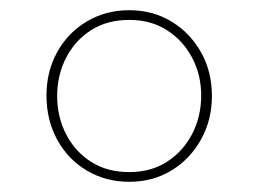

<svg xmlns="http://www.w3.org/2000/svg" viewBox="-20 -730 506 376"><path d="M233 -374Q187 -374 150 -396Q113 -418 92 -456.5Q71 -495 71 -543Q71 -590 92 -628Q113 -666 150 -688Q187 -710 233 -710Q279 -710 315.5 -688Q352 -666 373.5 -628Q395 -590 395 -542Q395 -495 373.5 -456.5Q352 -418 315.5 -396Q279 -374 233 -374ZM233 -393Q276 -393 307.5 -413.5Q339 -434 356.5 -468Q374 -502 374 -543Q374 -583 356.5 -616.5Q339 -650 307.5 -670.5Q276 -691 233 -691Q190 -691 158.5 -671Q127 -651 109.5 -617Q92 -583 92 -542Q92 -501 109.5 -467Q127 -433 158.5 -413Q190 -393 233 -393Z"/></svg>

Font: IBM Plex Sans Thin
Style: Regular
Weight: 250
Designer: Mike Abbink, Paul van der Laan, Pieter van Rosmalen
Foundry: Bold Monday
Version: Version 3.201